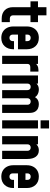

<svg xmlns="http://www.w3.org/2000/svg" viewBox="1066 -1827 773 2947"><g transform="rotate(90 1452.5 -353.5)"><path d="M264 7Q184 7 136.5 -39Q89 -85 89 -168V-435H-1V-550H89V-680H214V-550H319V-435H214V-168Q214 -145.3 227 -131.7Q240 -118 264 -118H319V7Z M560.1 13Q506.5 13 467.2 -10.2Q428 -33.5 406.5 -75Q385 -116.5 385 -172V-378Q385 -433.3 406.5 -475.1Q428 -517 467.2 -540Q506.5 -563 560.1 -563Q640.5 -563 687.8 -512.2Q735 -461.5 735 -378V-243H494V-358H610V-388Q610 -410.7 597 -424.3Q584 -438 560 -438Q536 -438 523 -424.3Q510 -410.7 510 -388V-162Q510 -139.7 523 -125.9Q536 -112 560 -112Q584 -112 597 -125.9Q610 -139.7 610 -162V-182H735V-172Q735 -89.1 687.8 -38Q640.5 13 560.1 13Z M835 0V-550H960V-460L937 -487Q953.5 -522.5 983.5 -539.8Q1013.5 -557 1053 -557H1078V-432H1010Q986 -432 973 -421.2Q960 -410.5 960 -388V0Z M1137 0V-550H1262V-466L1240 -495Q1256 -527.5 1284.5 -545.2Q1313 -563 1355 -563Q1398 -563 1436.5 -539.5Q1475 -516 1486 -456L1453 -464Q1466.5 -510.5 1497.5 -536.8Q1528.5 -563 1580 -563Q1612.5 -563 1642.8 -550Q1673 -537 1692.5 -505.2Q1712 -473.5 1712 -418V0H1587V-388Q1587 -410.5 1574 -424.2Q1561 -438 1537 -438Q1513 -438 1500 -424.2Q1487 -410.5 1487 -388V0H1362V-388Q1362 -410.5 1349 -424.2Q1336 -438 1312 -438Q1288 -438 1275 -424.2Q1262 -410.5 1262 -388V0Z M1826 0V-550H1951V0ZM1826 -590V-720H1951V-590Z M2069 0V-550H2194V-463L2171 -488Q2187.5 -525.5 2217.5 -544.2Q2247.5 -563 2287 -563Q2349.5 -563 2384.2 -516.8Q2419 -470.5 2419 -388V0H2294V-388Q2294 -410.5 2281 -424.2Q2268 -438 2244 -438Q2220 -438 2207 -424.2Q2194 -410.5 2194 -388V0Z M2690.1 13Q2636.5 13 2597.2 -10.2Q2558 -33.5 2536.5 -75Q2515 -116.5 2515 -172V-378Q2515 -433.3 2536.5 -475.1Q2558 -517 2597.2 -540Q2636.5 -563 2690.1 -563Q2770.5 -563 2817.8 -512.2Q2865 -461.5 2865 -378V-243H2624V-358H2740V-388Q2740 -410.7 2727 -424.3Q2714 -438 2690 -438Q2666 -438 2653 -424.3Q2640 -410.7 2640 -388V-162Q2640 -139.7 2653 -125.9Q2666 -112 2690 -112Q2714 -112 2727 -125.9Q2740 -139.7 2740 -162V-182H2865V-172Q2865 -89.1 2817.8 -38Q2770.5 13 2690.1 13Z"/></g></svg>

Font: Mohave Light
Style: Regular
Weight: 300
Designer: Gumpita Rahayu
Foundry: Tokotype
Version: Version 2.003